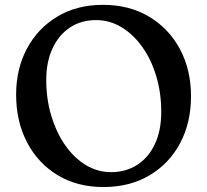

<svg xmlns="http://www.w3.org/2000/svg" viewBox="-20 -736 835 774"><path d="M395.5 -716.5Q501 -716.5 581 -668.8Q661 -621 705.5 -537.8Q750 -454.5 750 -348Q750 -241 705.8 -158.2Q661.5 -75.5 582 -28.8Q502.5 18 397 18Q291.5 18 212.5 -29.8Q133.5 -77.5 89.2 -161.8Q45 -246 45 -355Q45 -458 88.5 -539.8Q132 -621.5 210.8 -669Q289.5 -716.5 395.5 -716.5ZM630 -285Q630 -361.5 610 -428.5Q590 -495.5 554 -546.2Q518 -597 470.2 -626Q422.5 -655 367.5 -655Q306.5 -655 261.5 -624.8Q216.5 -594.5 191.5 -540.5Q166.5 -486.5 166.5 -414Q166.5 -336 187 -268.5Q207.5 -201 243.2 -150Q279 -99 326.2 -70.5Q373.5 -42 427.5 -42Q487.5 -42 533.2 -71.5Q579 -101 604.5 -155.5Q630 -210 630 -285Z"/></svg>

Font: Fraunces 9pt SuperSoft
Style: Regular
Weight: 400
Version: Version 1.000;[b76b70a41]